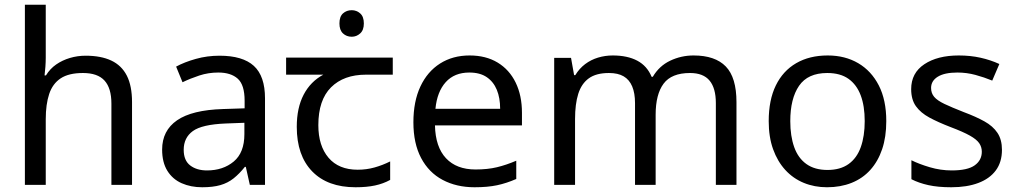

<svg xmlns="http://www.w3.org/2000/svg" viewBox="-20 -780 4292 810"><path d="M173 -537Q173 -518 171.5 -498Q170 -478 168 -462H174Q191 -490 217 -508Q243 -526 275 -535.5Q307 -545 341 -545Q406 -545 449.5 -524.5Q493 -504 515 -461Q537 -418 537 -349V0H450V-343Q450 -408 421 -440Q392 -472 330 -472Q270 -472 236 -449.5Q202 -427 187.5 -383.5Q173 -340 173 -277V0H85V-760H173Z M906 -545Q1004 -545 1051 -502Q1098 -459 1098 -365V0H1034L1017 -76H1013Q990 -47 965.5 -27.5Q941 -8 909.5 1Q878 10 833 10Q785 10 746.5 -7Q708 -24 686 -59.5Q664 -95 664 -149Q664 -229 727 -272.5Q790 -316 921 -320L1012 -323V-355Q1012 -422 983 -448Q954 -474 901 -474Q859 -474 821 -461.5Q783 -449 750 -433L723 -499Q758 -518 806 -531.5Q854 -545 906 -545ZM932 -259Q832 -255 793.5 -227Q755 -199 755 -148Q755 -103 782.5 -82Q810 -61 853 -61Q921 -61 966 -98.5Q1011 -136 1011 -214V-262Z M1464 -737Q1484 -737 1499.5 -723.5Q1515 -710 1515 -681Q1515 -653 1499.5 -639Q1484 -625 1464 -625Q1442 -625 1427 -639Q1412 -653 1412 -681Q1412 -710 1427 -723.5Q1442 -737 1464 -737ZM1480 10Q1362 10 1297 -57Q1232 -124 1232 -245Q1232 -325 1261 -380.5Q1290 -436 1344 -465H1187V-537H1637V-465H1524Q1430 -465 1376.5 -411.5Q1323 -358 1323 -252Q1323 -165 1366 -114.5Q1409 -64 1489 -64Q1526 -64 1560 -73.5Q1594 -83 1626 -99V-21Q1597 -5 1562 2.5Q1527 10 1480 10Z M1961 -546Q2030 -546 2079.5 -516Q2129 -486 2155.5 -431.5Q2182 -377 2182 -304V-251H1815Q1817 -160 1861.5 -112.5Q1906 -65 1986 -65Q2037 -65 2076.5 -74.5Q2116 -84 2158 -102V-25Q2117 -7 2077 1.5Q2037 10 1982 10Q1906 10 1847.5 -21Q1789 -52 1756.5 -113.5Q1724 -175 1724 -264Q1724 -352 1753.5 -415Q1783 -478 1836.5 -512Q1890 -546 1961 -546ZM1960 -474Q1897 -474 1860.5 -433.5Q1824 -393 1817 -321H2090Q2090 -367 2076 -401Q2062 -435 2033.5 -454.5Q2005 -474 1960 -474Z M2906 -546Q2997 -546 3042 -499.5Q3087 -453 3087 -349V0H3000V-345Q3000 -408 2973.5 -440Q2947 -472 2891 -472Q2813 -472 2779.5 -427Q2746 -382 2746 -296V0H2659V-345Q2659 -387 2647 -415.5Q2635 -444 2611 -458Q2587 -472 2549 -472Q2495 -472 2464 -449.5Q2433 -427 2419.5 -384Q2406 -341 2406 -278V0H2318V-536H2389L2402 -463H2407Q2424 -491 2448.5 -509.5Q2473 -528 2503 -537Q2533 -546 2565 -546Q2627 -546 2668.5 -524Q2710 -502 2729 -456H2734Q2761 -502 2807.5 -524Q2854 -546 2906 -546Z M3719 -269Q3719 -202 3701.5 -150.5Q3684 -99 3651.5 -63Q3619 -27 3572.5 -8.5Q3526 10 3469 10Q3416 10 3371 -8.5Q3326 -27 3293 -63Q3260 -99 3241.5 -150.5Q3223 -202 3223 -269Q3223 -358 3253 -419.5Q3283 -481 3339 -513.5Q3395 -546 3472 -546Q3545 -546 3600.5 -513.5Q3656 -481 3687.5 -419.5Q3719 -358 3719 -269ZM3314 -269Q3314 -206 3330.5 -159.5Q3347 -113 3382 -88Q3417 -63 3471 -63Q3525 -63 3560 -88Q3595 -113 3611.5 -159.5Q3628 -206 3628 -269Q3628 -333 3611 -378Q3594 -423 3559.5 -447.5Q3525 -472 3470 -472Q3388 -472 3351 -418Q3314 -364 3314 -269Z M4207 -148Q4207 -96 4181 -61Q4155 -26 4107 -8Q4059 10 3993 10Q3937 10 3896.5 1Q3856 -8 3825 -24V-104Q3857 -88 3902.5 -74.5Q3948 -61 3995 -61Q4062 -61 4092 -82.5Q4122 -104 4122 -140Q4122 -160 4111 -176Q4100 -192 4071.5 -208Q4043 -224 3990 -244Q3938 -264 3901 -284Q3864 -304 3844 -332Q3824 -360 3824 -404Q3824 -472 3879.5 -509Q3935 -546 4025 -546Q4074 -546 4116.5 -536.5Q4159 -527 4196 -510L4166 -440Q4132 -454 4095 -464Q4058 -474 4019 -474Q3965 -474 3936.5 -456.5Q3908 -439 3908 -409Q3908 -387 3921 -371.5Q3934 -356 3964.5 -341.5Q3995 -327 4046 -307Q4097 -288 4133 -268Q4169 -248 4188 -219.5Q4207 -191 4207 -148Z"/></svg>

Font: uguzrati05
Style: Book
Weight: 400
Designer: Jelle Bosma - Monotype Design Team, Universal Thirst
Foundry: Monotype Imaging Inc.
Version: Version 2.106